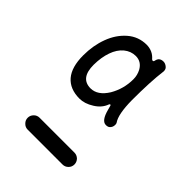

<svg xmlns="http://www.w3.org/2000/svg" viewBox="-213 -898 1025 1025"><g transform="rotate(45 300.0 -385.0)"><path d="M250 -393Q303 -393.5 341.5 -455.5Q377.5 -517 377.5 -589.5Q377.5 -604.5 374 -618.8Q370.5 -633 363.5 -646.5Q341.5 -686.5 298.5 -686.5Q262.5 -686.5 232.5 -662Q203.5 -637.5 188.5 -594.5Q173 -551 172.5 -494Q172.5 -393 250 -393ZM446 -312.5Q414 -312.5 397 -377.5L390 -403Q389 -407 385 -407Q382 -407 379.5 -401Q365.5 -362.5 325.5 -338Q285 -312.5 246.5 -312.5Q174 -312.5 135.5 -357.5Q97.5 -402 97.5 -490Q97.5 -564.5 121 -627.5Q144.5 -690.5 190 -730Q236 -770 298 -770Q344 -769 372 -736Q376 -732 380.5 -732Q386.5 -732 388 -740.5Q393.5 -770 424.5 -770Q439 -770 452.5 -758Q462 -750 462 -734Q456 -688.5 453.2 -631.2Q450.5 -574 450.5 -505.5Q451.5 -399 478 -362Q481 -357.5 481 -348.5Q481 -330 467.5 -318.5Q460 -312.5 446 -312.5ZM431.5 0H168.5Q150 0 137 -13.5Q123.5 -26.5 123.5 -45Q123.5 -63.5 137 -77Q150 -90 168.5 -90H431.5Q449.5 -90 463.5 -77Q476.5 -63 476.5 -45Q476.5 -26.5 463.5 -13.5Q450 0 431.5 0Z"/></g></svg>

Font: Maple Mono SC NF
Style: Regular
Weight: 400
Designer: subframe7536
Version: Version 4.2; ttfautohint (v1.8.4.7-5d5b-dirty);Nerd Fonts 6.